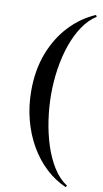

<svg xmlns="http://www.w3.org/2000/svg" viewBox="-105 -847 573 1065"><g transform="rotate(10 182.0 -315.0)"><path d="M346 170Q285 143.5 233.5 96Q182 48.5 144.2 -16.5Q106.5 -81.5 85.8 -159.5Q65 -237.5 65 -325Q65 -441.5 101.2 -536Q137.5 -630.5 201 -697.8Q264.5 -765 346 -800L351.5 -790.5Q307.5 -762.5 274.8 -713.5Q242 -664.5 220.2 -601.5Q198.5 -538.5 187.8 -467.8Q177 -397 177 -325Q177 -253 187.8 -179.2Q198.5 -105.5 220.2 -38.5Q242 28.5 274.8 80.2Q307.5 132 351.5 160.5Z"/></g></svg>

Font: Bodoni Moda 18pt Medium
Style: Regular
Weight: 500
Designer: Owen Earl
Foundry: indestructible type
Version: Version 2.004